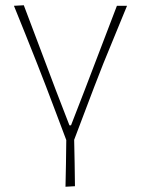

<svg xmlns="http://www.w3.org/2000/svg" viewBox="-20 -516 536 730"><path d="M229 194Q230 149.5 230.8 107.2Q231.5 65 232 16.5Q213 -34 193.2 -86.5Q173.5 -139 154.5 -188.5L121 -274.5Q99.5 -329 77.2 -384.5Q55 -440 33 -494L70.5 -496Q101.5 -413.5 131.5 -334.5Q161.5 -255.5 192 -174L244 -39.5H250L302 -173.5Q333.5 -255.5 363.8 -335.2Q394 -415 424.5 -494H463Q440.5 -439.5 417.8 -384Q395 -328.5 372.5 -273.5L338 -185Q319 -134.5 300 -84.8Q281 -35 262 15.5Q263 64 263.8 105.5Q264.5 147 265 192Z"/></svg>

Font: Commissioner Loud Thin
Style: Regular
Weight: 100
Designer: Kostas Bartsokas
Foundry: Kostas Bartsokas
Version: Version 1.000; ttfautohint (v1.8.3)